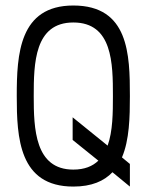

<svg xmlns="http://www.w3.org/2000/svg" viewBox="-20 -687 540 707"><path d="M250 -604.2C394.5 -604.2 395.8 -453.3 395.8 -333.3C395.8 -272.5 395.4 -203.8 376.3 -150.8L247.5 -255V-171.7L342.2 -95.4C321 -74.9 291.4 -62.5 250 -62.5C108.3 -62.5 104.2 -213.3 104.2 -333.3C104.2 -453.3 106.7 -604.2 250 -604.2ZM250 -666.7C50.8 -666.7 41.7 -486.7 41.7 -333.3C41.7 -180 50 0 250 0C317.5 0 363.2 -20.2 394.1 -52.8L458.3 0V-83.3L429.1 -107.4C456.6 -171.8 458.3 -256 458.3 -333.3C458.3 -486.7 454.2 -666.7 250 -666.7Z"/></svg>

Font: Amy Mono
Style: Regular
Weight: 400
Monospace: yes
Version: Version 001.000